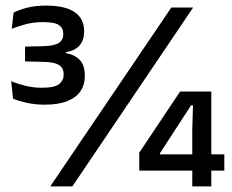

<svg xmlns="http://www.w3.org/2000/svg" viewBox="-20 -666 830 686"><path d="M140 -292Q104.5 -292 74.2 -299Q44 -306 26.5 -313.5L20 -376Q41 -367 69.5 -359.8Q98 -352.5 129.5 -352.5Q175.5 -352.5 191.5 -365.8Q207.5 -379 207.5 -399V-401.5Q207.5 -411.5 203.8 -419.5Q200 -427.5 191.8 -433Q183.5 -438.5 169.8 -441.5Q156 -444.5 135.5 -445L69.5 -446.5V-499.5L135.5 -501Q173.5 -502 189.8 -512.5Q206 -523 206 -543V-546Q206 -565.5 190.8 -576.2Q175.5 -587 134 -587Q99.5 -587 71 -579.2Q42.5 -571.5 22 -563L28.5 -621Q48 -631 77.2 -638.5Q106.5 -646 144 -646Q212.5 -646 246.5 -622.8Q280.5 -599.5 280.5 -555.5V-552Q280.5 -522.5 264.5 -503.8Q248.5 -485 215 -479.5V-471.5L212.5 -477Q248.5 -470.5 265.8 -451Q283 -431.5 283 -397V-392.5Q283 -363.5 268 -340.8Q253 -318 221.2 -305Q189.5 -292 140 -292ZM238.5 0H159.5L592 -639H670ZM735 0H667V-204L669.5 -289.5H662.5L551.5 -118.5V-94.5L518 -114.5H781.5V-56.5H477.5V-120.5L623.5 -339H735Z"/></svg>

Font: Anek Devanagari Medium Medium
Style: Regular
Weight: 500
Version: Version 1.003